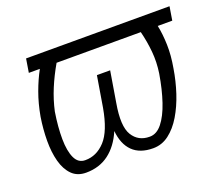

<svg xmlns="http://www.w3.org/2000/svg" viewBox="-96 -663 925 808"><g transform="rotate(-20 367.0 -259.0)"><path d="M731.5 -528.4 721.6 -467.3H656.6Q664.8 -428.3 666.2 -380.3Q667.6 -332.4 657.7 -277Q649.1 -223 632.3 -171.9Q615.4 -120.7 590.9 -79.7Q566.4 -38.7 534.4 -14.4Q502.5 9.9 463.4 9.9Q404.1 9.9 371.6 -22.2Q339.1 -54.3 333.5 -114.3Q307.9 -54.3 265.1 -22.2Q222.3 9.9 163 9.9Q123.6 9.9 99.6 -14.4Q75.6 -38.7 64.6 -79.7Q53.6 -120.7 53.8 -171.9Q54 -223 62.5 -277Q72.4 -332.7 89.8 -380.5Q107.2 -428.3 128.6 -467.3H79.2L89.1 -528.4ZM203.5 -467.3Q176.5 -420.8 156.8 -373.4Q137.1 -326 126.4 -277Q115.8 -210.6 116.3 -156.8Q116.8 -103 131.6 -71.7Q146.3 -40.5 177.6 -40.8Q228 -40.5 266.5 -82Q305 -123.6 322.4 -222.7L345.2 -360.4H404.5L381.7 -222.7Q364.3 -123.2 389.7 -81.9Q415.1 -40.5 465.9 -40.8Q497.2 -40.5 521.8 -71.4Q546.5 -102.3 564.6 -155.9Q582.7 -209.5 593.8 -277Q601.2 -326 596.8 -373.6Q592.3 -421.2 580.6 -467.3Z"/></g></svg>

Font: Inter UI Extra Light
Style: Italic
Weight: 200
Italic angle: -9.39999°
Designer: Rasmus Andersson
Foundry: rsms
Version: 3.2;8d6f07862